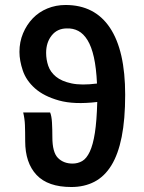

<svg xmlns="http://www.w3.org/2000/svg" viewBox="-20 -738 576 770"><path d="M165 -526Q165 -499 173.5 -474Q182 -449 204.5 -430.5Q227 -412 267 -403.5Q307 -395 369 -403Q366 -466 356.5 -508.5Q347 -551 331 -577Q315 -603 294 -614Q273 -625 248 -624Q210 -624 187.5 -596Q165 -568 165 -526ZM266 12Q172 12 126.5 -36.5Q81 -85 81 -172Q81 -211 80 -236.5Q79 -262 73 -287H181Q187 -273 188.5 -246Q190 -219 190 -188Q190 -127 212.5 -104.5Q235 -82 271 -82Q292 -82 309.5 -92Q327 -102 340 -129.5Q353 -157 360.5 -205Q368 -253 370 -329Q277 -318 216.5 -335Q156 -352 120.5 -383.5Q85 -415 71.5 -455Q58 -495 58 -530Q58 -570 72.5 -604.5Q87 -639 111.5 -664.5Q136 -690 170 -704Q204 -718 243 -718Q360 -718 421 -626.5Q482 -535 482 -358Q482 -259 468 -189Q454 -119 426.5 -74.5Q399 -30 358.5 -9Q318 12 266 12Z"/></svg>

Font: Giro Sans Semibold
Style: Regular
Weight: 600
Designer: Paul D. Hunt
Foundry: Adobe Systems Incorporated
Version: Version 1.000;PS 1.0;hotconv 1.0.88;makeotf.lib2.5.647800